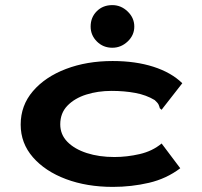

<svg xmlns="http://www.w3.org/2000/svg" viewBox="-20 -721 790 752"><path d="M422 11Q320 11 238.5 -19.5Q157 -50 109 -105Q61 -160 61 -233Q61 -308 109 -364Q157 -420 238.5 -451Q320 -482 421 -482Q511 -482 581 -459.5Q651 -437 694 -395L619 -299L613 -291L606 -297Q604 -305 601 -311.5Q598 -318 586 -329Q553 -349 510 -357Q467 -365 417 -365Q363 -365 317.5 -350.5Q272 -336 244 -307Q216 -278 216 -234Q216 -194 244 -165.5Q272 -137 320 -121.5Q368 -106 428 -106Q477 -106 527 -117.5Q577 -129 613 -159L686 -62Q632 -21 563.5 -5Q495 11 422 11ZM420 -534Q384 -534 359.5 -558.5Q335 -583 335 -617Q335 -653 359 -677Q383 -701 420 -701Q454 -701 480 -676Q506 -651 506 -617Q506 -583 480 -558.5Q454 -534 420 -534Z"/></svg>

Font: Inconsolata ExtraExpanded Black
Style: Regular
Weight: 900
Width: 8
Monospace: yes
Designer: Raph Levien, Cyreal, Brenton Simpson
Foundry: Raph Levien, Cyreal, Google
Version: Version 3.001; ttfautohint (v1.8.2.53-6de2)